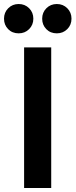

<svg xmlns="http://www.w3.org/2000/svg" viewBox="-35 -936 376 956"><path d="M58 -770Q26 -770 5.5 -791Q-15 -812 -15 -843Q-15 -874 6 -895Q27 -916 58 -916Q89 -916 110 -895Q131 -874 131 -843Q131 -812 110 -791Q89 -770 58 -770ZM248 -770Q216 -770 195.5 -791Q175 -812 175 -843Q175 -874 196 -895Q217 -916 248 -916Q279 -916 300 -895Q321 -874 321 -843Q321 -812 300 -791Q279 -770 248 -770ZM85 -700H220V0H85Z"/></svg>

Font: OVRPSS Recut ExtraBold
Style: Regular
Weight: 800
Designer: Giant Group
Foundry: Giant Group
Version: Version 1.001;hotconv 1.0.109;makeotfexe 2.5.65596